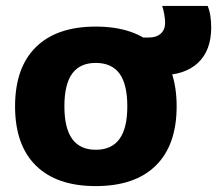

<svg xmlns="http://www.w3.org/2000/svg" viewBox="-20 -620 742 650"><path d="M304 10Q172 10 101.5 -59.5Q31 -129 31 -260Q31 -391 101.5 -460.5Q172 -530 304 -530Q437 -530 507.5 -460.5Q578 -391 578 -260Q578 -129 507.5 -59.5Q437 10 304 10ZM304 -113Q358 -113 384.5 -149.5Q411 -186 411 -260Q411 -335 384.5 -371Q358 -407 304 -407Q251 -407 224.5 -371Q198 -335 198 -260Q198 -186 224.5 -149.5Q251 -113 304 -113ZM446 -365 448 -493H484Q510 -493 524.5 -506.5Q539 -520 539 -543Q539 -555 536 -572Q533 -589 529 -600H683Q690 -583 692.5 -564Q695 -545 695 -527Q695 -449 650 -407Q605 -365 521 -365Z"/></svg>

Font: M PLUS 1 ExtraBold
Style: Regular
Weight: 800
Designer: Coji Morishita
Foundry: UNDERFOREST DESIGN
Version: Version 1.001